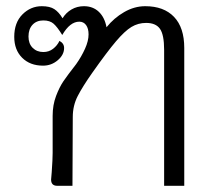

<svg xmlns="http://www.w3.org/2000/svg" viewBox="-20 -600 695 620"><path d="M575 -445V0H510V-439Q510 -488 496.5 -507Q483 -526 452 -526Q426 -526 404.5 -513Q383 -500 354.5 -466.5Q326 -433 278 -365Q247 -321 231 -290Q215 -259 215 -222L214 0H165Q145 0 145 -20Q145 -24 147 -44Q150 -86 150 -106V-226Q150 -261 161 -290Q172 -319 185 -338Q198 -357 226 -393Q243 -417 254.5 -442.5Q266 -468 266 -489Q266 -508 258 -519Q250 -530 236 -530Q206 -530 181 -487Q165 -513 153 -523.5Q141 -534 120 -534Q98 -534 85 -520Q72 -506 72 -482Q72 -459 85.5 -445.5Q99 -432 120 -432Q138 -432 151.5 -442.5Q165 -453 172 -468Q187 -460 187 -445Q187 -423 166.5 -405.5Q146 -388 119 -388Q77 -388 51.5 -413.5Q26 -439 26 -481Q26 -527 52.5 -553.5Q79 -580 115 -580Q141 -580 155.5 -570.5Q170 -561 182 -541Q193 -559 211 -569.5Q229 -580 251 -580Q280 -580 299 -562Q318 -544 324 -512Q348 -542 381 -561Q414 -580 449 -580Q509 -580 542 -545.5Q575 -511 575 -445Z"/></svg>

Font: Krub
Style: Regular
Weight: 400
Designer: Ekaluck Peanpanawate
Foundry: Cadson Demak Co.,Ltd.
Version: Version 1.000; ttfautohint (v1.6)